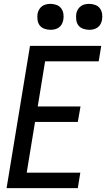

<svg xmlns="http://www.w3.org/2000/svg" viewBox="-20 -972 549 992"><path d="M14 0 135 -735H503L490 -655H213L175 -422H396L382 -342H161L118 -80H395L382 0ZM441 -818Q425 -818 409.5 -823.5Q394 -829 385 -841Q376 -853 374 -869Q372 -885 374 -901Q376 -912 382 -922.5Q388 -933 397.5 -940Q407 -947 418.5 -949.5Q430 -952 441 -952Q457 -952 472 -946.5Q487 -941 496 -929Q505 -917 507.5 -901Q510 -885 507 -869Q505 -858 499.5 -847.5Q494 -837 484 -830Q474 -823 463 -820.5Q452 -818 441 -818ZM241 -818Q225 -818 209.5 -823.5Q194 -829 185 -841Q176 -853 174 -869Q172 -885 174 -901Q176 -912 182 -922.5Q188 -933 197.5 -940Q207 -947 218.5 -949.5Q230 -952 241 -952Q257 -952 272 -946.5Q287 -941 296 -929Q305 -917 307.5 -901Q310 -885 307 -869Q305 -858 299.5 -847.5Q294 -837 284 -830Q274 -823 263 -820.5Q252 -818 241 -818Z"/></svg>

Font: Iosevka SS18 Medium
Style: Italic
Weight: 500
Italic angle: -9°
Monospace: yes
Designer: Belleve Invis
Foundry: Belleve Invis
Version: Version 25.1.1; ttfautohint (v1.8.4)